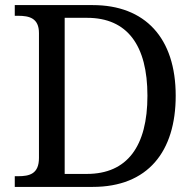

<svg xmlns="http://www.w3.org/2000/svg" viewBox="-20 -734 767 754"><path d="M38 0H344C561 0 670 -139 670 -358C670 -585 550 -714 344 -714H38V-672H51C95 -672 133 -663 133 -604V-114C133 -51 96 -42 51 -42H38ZM234 -51V-664H322C480 -664 559 -556 559 -358C559 -160 480 -51 321 -51Z"/></svg>

Font: Noto Serif Thai
Style: Regular
Weight: 400
Designer: Monotype Design Team
Foundry: Monotype Imaging Inc.
Version: Version 1.901